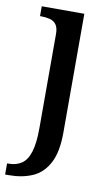

<svg xmlns="http://www.w3.org/2000/svg" viewBox="-98 -581 498 866"><g transform="rotate(10 151.0 -148.0)"><path d="M-10 240V189H-3Q32 189 56.5 172.5Q81 156 93.5 116Q106 76 106 7V-424Q106 -453 95 -467.5Q84 -482 65.5 -486.5Q47 -491 25 -491H21V-536H216V8Q216 97 189 148Q162 199 115 219.5Q68 240 7 240Z"/></g></svg>

Font: Noto Serif Armenian Medium
Style: Regular
Weight: 500
Version: Version 2.007